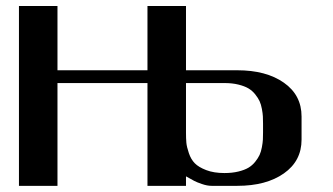

<svg xmlns="http://www.w3.org/2000/svg" viewBox="-20 -603 1082 623"><path d="M833.5 -172.9V-202.1Q833.5 -215.3 833 -225.1Q832.5 -234.9 829.8 -249.5Q827.1 -264.2 822.3 -274.7Q817.4 -285.2 808.1 -296.9Q798.8 -308.6 786.1 -316.2Q773.4 -323.7 753.4 -328.6Q733.4 -333.5 708.5 -333.5H583.5V-172.9Q583.5 -153.3 584.7 -139.9Q585.9 -126.5 592.8 -106.2Q599.6 -85.9 612.1 -73.2Q624.5 -60.5 649.2 -51Q673.8 -41.5 708.5 -41.5Q733.4 -41.5 753.4 -46.4Q773.4 -51.3 786.1 -58.8Q798.8 -66.4 808.1 -78.1Q817.4 -89.8 822.3 -100.3Q827.1 -110.8 829.8 -125.5Q832.5 -140.1 833 -149.9Q833.5 -159.7 833.5 -172.9ZM583.5 -375H750Q843.8 -375 901.1 -334.7Q958.5 -294.4 958.5 -225.1V-149.9Q958.5 -80.6 901.1 -40.3Q843.8 0 750 0H666.5Q652.3 0 635.3 -5.9Q618.2 -11.7 610.1 -16.1Q602.1 -20.5 583.5 -30.8V0H458.5V-333.5H166.5V0H41.5V-583.5H166.5V-375H458.5V-583.5H583.5Z"/></svg>

Font: Gputeks
Style: Bold
Weight: 600
Width: 8
Version: Version 0.9